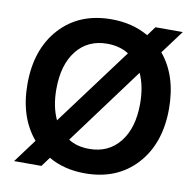

<svg xmlns="http://www.w3.org/2000/svg" viewBox="-78 -765 855 851"><g transform="rotate(10 349.5 -339.0)"><path d="M520 -474 264 -128Q302 -103 358 -103Q445 -103 495.5 -166.5Q546 -230 546 -339Q546 -417 520 -474ZM196 -203 454 -550Q413 -576 357 -576Q270 -576 219.5 -512.5Q169 -449 169 -339Q169 -260 196 -203ZM677 -685 599 -580Q676 -488 676 -339Q676 -183 589.5 -88Q503 7 358 7Q264 7 194 -34L163 8H40L118 -97Q39 -190 39 -339Q39 -496 125.5 -591Q212 -686 357 -686Q451 -686 524 -644L554 -685Z"/></g></svg>

Font: Hind SemiBold
Style: Regular
Weight: 600
Designer: Manushi Parikh, Satya Rajpurohit
Foundry: Indian Type Foundry
Version: Version 2.001;PS 1.0;hotconv 1.0.79;makeotf.lib2.5.61930; tt